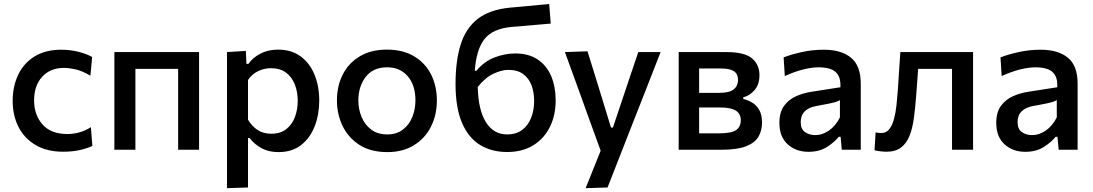

<svg xmlns="http://www.w3.org/2000/svg" viewBox="-20 -762 5562 977"><path d="M301 10Q219 10 161.5 -23.8Q104 -57.5 74.2 -116Q44.5 -174.5 44.5 -248.5Q44.5 -323 72.8 -382Q101 -441 156.2 -475Q211.5 -509 292 -509Q336 -509 377.8 -498.8Q419.5 -488.5 449 -472L440 -377Q398 -401.5 364.5 -409Q331 -416.5 305.5 -416.5Q236.5 -416.5 195 -371.8Q153.5 -327 153.5 -251Q153.5 -177.5 196.2 -128.8Q239 -80 323 -80Q354 -80 384.2 -88.5Q414.5 -97 442.5 -115L450 -19.5Q425 -7.5 387.8 1.2Q350.5 10 301 10Z M562 0V-497H993V0H886.5V-411.5H669V0Z M1135 195.5V-497L1231 -503L1234 -437H1244Q1266 -468.5 1305 -489Q1344 -509.5 1395 -509.5Q1462.5 -509.5 1509.2 -475.5Q1556 -441.5 1580.2 -382.5Q1604.5 -323.5 1604.5 -250Q1604.5 -180.5 1581.8 -120.8Q1559 -61 1513 -24.5Q1467 12 1397 12Q1348.5 12 1312.5 -7Q1276.5 -26 1250 -59.5H1242V192ZM1360.5 -81.5Q1407 -81.5 1437 -105.2Q1467 -129 1481 -167.2Q1495 -205.5 1495 -249Q1495 -294.5 1480.2 -332.2Q1465.5 -370 1435.5 -392.5Q1405.5 -415 1359 -415Q1324.5 -415 1293.2 -400Q1262 -385 1242 -355V-153Q1261.5 -120 1290.5 -100.8Q1319.5 -81.5 1360.5 -81.5Z M1951 12Q1865.5 12 1808.5 -25Q1751.5 -62 1723 -121.8Q1694.5 -181.5 1694.5 -251Q1694.5 -325.5 1724.8 -384Q1755 -442.5 1811.8 -476Q1868.5 -509.5 1949 -509.5Q2031 -509.5 2087.8 -475.2Q2144.5 -441 2173.8 -382.5Q2203 -324 2203 -251Q2203 -176.5 2172.8 -117Q2142.5 -57.5 2086 -22.8Q2029.5 12 1951 12ZM1950.5 -78Q1998.5 -78 2030.5 -102.8Q2062.5 -127.5 2078.2 -167Q2094 -206.5 2094 -251Q2094 -328.5 2054.8 -374Q2015.5 -419.5 1950 -419.5Q1878.5 -419.5 1841 -370.8Q1803.5 -322 1803.5 -251Q1803.5 -206.5 1819.8 -167Q1836 -127.5 1868.8 -102.8Q1901.5 -78 1950.5 -78Z M2560.5 11.5Q2481 11.5 2422 -25Q2363 -61.5 2330.5 -138Q2298 -214.5 2298 -335Q2298 -451 2323.8 -534.2Q2349.5 -617.5 2409.8 -665Q2470 -712.5 2573.5 -723Q2585 -724 2609.5 -726.2Q2634 -728.5 2664 -731.2Q2694 -734 2723.5 -736.8Q2753 -739.5 2774.5 -741.5L2782.5 -642Q2760.5 -640 2730.5 -637.5Q2700.5 -635 2669.8 -632.2Q2639 -629.5 2615.5 -627.5Q2592 -625.5 2583 -625Q2486.5 -616 2445 -562.8Q2403.5 -509.5 2396 -402H2404.5Q2443 -449 2496 -469.5Q2549 -490 2601.5 -490Q2670.5 -490 2716.2 -459.2Q2762 -428.5 2784.8 -374.5Q2807.5 -320.5 2807.5 -251Q2807.5 -175.5 2778.2 -116.2Q2749 -57 2693.8 -22.8Q2638.5 11.5 2560.5 11.5ZM2566.5 -406.5Q2533 -406.5 2490.8 -386.8Q2448.5 -367 2411 -319.5Q2413.5 -203 2452.5 -140.5Q2491.5 -78 2560 -78Q2607 -78 2637.5 -101.2Q2668 -124.5 2683 -163.2Q2698 -202 2698 -248Q2698 -291.5 2684.8 -327.5Q2671.5 -363.5 2642.5 -385Q2613.5 -406.5 2566.5 -406.5Z M2960 195.5Q2979 148.5 2998.2 100.2Q3017.5 52 3036.5 5Q3019 -43 3001.2 -92.2Q2983.5 -141.5 2966.5 -188L2934 -278.5Q2914.5 -332 2894.2 -388Q2874 -444 2854.5 -497L2969.5 -501Q2988.5 -440 3006.5 -382Q3024.5 -324 3043 -263.5L3089 -113H3099L3149.5 -264Q3169.5 -323 3188.8 -380.8Q3208 -438.5 3228 -497H3341.5Q3326 -457 3311.2 -419.5Q3296.5 -382 3279 -337.2Q3261.5 -292.5 3237 -230L3182 -90Q3145 5 3118.8 71.5Q3092.5 138 3071.5 192Z M3433.5 0V-497H3676.5Q3769.5 -497 3807 -464.8Q3844.5 -432.5 3844.5 -380Q3844.5 -333 3820.5 -304.5Q3796.5 -276 3762 -266.5V-258.5Q3785 -253 3807 -240.2Q3829 -227.5 3843.2 -203Q3857.5 -178.5 3857.5 -138Q3857.5 -97.5 3839.5 -66.5Q3821.5 -35.5 3776.8 -17.8Q3732 0 3650.5 0ZM3651.5 -413.5H3537.5V-289.5H3638.5Q3692.5 -289.5 3714 -307.5Q3735.5 -325.5 3735.5 -355Q3735.5 -386.5 3713.8 -400Q3692 -413.5 3651.5 -413.5ZM3537.5 -83.5H3639Q3701.5 -83.5 3725.5 -100Q3749.5 -116.5 3749.5 -149.5Q3749.5 -184 3723.8 -199.5Q3698 -215 3647 -215H3537.5Z M4094 10.5Q4030 10.5 3988 -27.8Q3946 -66 3946 -136.5Q3946 -191.5 3970.2 -224Q3994.5 -256.5 4032 -272.8Q4069.5 -289 4109 -295L4256.5 -318Q4258.5 -359.5 4244 -381.5Q4229.5 -403.5 4204 -411.5Q4178.5 -419.5 4146 -419.5Q4111.5 -419.5 4068 -408.8Q4024.5 -398 3973.5 -375L3967.5 -470Q4004.5 -484.5 4059 -496.8Q4113.5 -509 4172 -509Q4260.5 -509 4310.2 -468.5Q4360 -428 4360 -336.5V0H4263.5L4257.5 -66H4248Q4226.5 -38.5 4187.8 -14Q4149 10.5 4094 10.5ZM4129 -74.5Q4165 -74.5 4198.8 -98.2Q4232.5 -122 4254 -164.5V-252.5Q4247 -248 4235 -244Q4223 -240 4199.5 -235Q4176 -230 4133.5 -222.5Q4096.5 -216 4075.5 -195.8Q4054.5 -175.5 4054.5 -141Q4054.5 -104.5 4076.8 -89.5Q4099 -74.5 4129 -74.5Z M4491.5 10Q4477.5 10 4460 8Q4442.5 6 4430 2.5L4435.5 -88Q4443.5 -86.5 4451.5 -85.8Q4459.5 -85 4464 -85Q4489.5 -85 4505 -104.5Q4520.5 -124 4529.2 -156.8Q4538 -189.5 4542 -228.8Q4546 -268 4549 -307.5Q4552 -356 4555.2 -404Q4558.5 -452 4561.5 -497H4931.5V0H4824.5V-411.5H4652Q4649.5 -375.5 4646.8 -339.2Q4644 -303 4641.5 -268.5Q4637 -211 4630.2 -160.5Q4623.5 -110 4608.5 -71.8Q4593.5 -33.5 4565.5 -11.8Q4537.5 10 4491.5 10Z M5197.5 10.5Q5133.5 10.5 5091.5 -27.8Q5049.5 -66 5049.5 -136.5Q5049.5 -191.5 5073.8 -224Q5098 -256.5 5135.5 -272.8Q5173 -289 5212.5 -295L5360 -318Q5362 -359.5 5347.5 -381.5Q5333 -403.5 5307.5 -411.5Q5282 -419.5 5249.5 -419.5Q5215 -419.5 5171.5 -408.8Q5128 -398 5077 -375L5071 -470Q5108 -484.5 5162.5 -496.8Q5217 -509 5275.5 -509Q5364 -509 5413.8 -468.5Q5463.5 -428 5463.5 -336.5V0H5367L5361 -66H5351.5Q5330 -38.5 5291.2 -14Q5252.5 10.5 5197.5 10.5ZM5232.5 -74.5Q5268.5 -74.5 5302.2 -98.2Q5336 -122 5357.5 -164.5V-252.5Q5350.5 -248 5338.5 -244Q5326.5 -240 5303 -235Q5279.5 -230 5237 -222.5Q5200 -216 5179 -195.8Q5158 -175.5 5158 -141Q5158 -104.5 5180.2 -89.5Q5202.5 -74.5 5232.5 -74.5Z"/></svg>

Font: Commissioner Medium
Style: Regular
Weight: 500
Designer: Kostas Bartsokas
Foundry: Kostas Bartsokas
Version: Version 1.000; ttfautohint (v1.8.3)